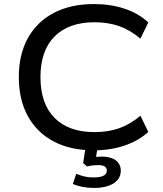

<svg xmlns="http://www.w3.org/2000/svg" viewBox="-20 -734 807 949"><path d="M443 9Q329 9 246 -34.5Q163 -78 118 -159.5Q73 -241 73 -353Q73 -465 118 -546Q163 -627 246.5 -670.5Q330 -714 444 -714Q527 -714 596 -691Q665 -668 713 -623L674 -543Q623 -586 568.5 -605Q514 -624 447 -624Q320 -624 250 -554Q180 -484 180 -353Q180 -221 250 -151Q320 -81 447 -81Q514 -81 568.5 -100Q623 -119 674 -162L713 -82Q665 -38 595.5 -14.5Q526 9 443 9ZM444 195Q415 195 387 189.5Q359 184 340 175L357 125Q379 134 398 138.5Q417 143 443 143Q475 143 491.5 134.5Q508 126 508 109Q508 95 497 88.5Q486 82 464 82Q452 82 438.5 83.5Q425 85 410 89L391 72L405 -20H465L452 57L424 48Q440 43 454.5 41.5Q469 40 482 40Q510 40 531.5 47.5Q553 55 565 71Q577 87 577 111Q577 137 560.5 156Q544 175 514.5 185Q485 195 444 195Z"/></svg>

Font: Nunito Sans 10pt SemiExpanded Medium
Style: Regular
Weight: 500
Width: 6
Designer: Vernon Adams
Foundry: Vernon Adams
Version: Version 3.101;gftools[0.9.27]